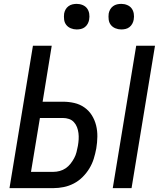

<svg xmlns="http://www.w3.org/2000/svg" viewBox="-20 -971 840 991"><path d="M562 0 683 -735H780L659 0ZM29 0 150 -735H247L200 -446H305Q335 -446 363.5 -439.5Q392 -433 415.5 -416.5Q439 -400 454 -376Q469 -352 476 -324Q483 -296 482.5 -265.5Q482 -235 477 -205Q472 -178 464 -152Q456 -126 441.5 -102Q427 -78 406.5 -57.5Q386 -37 361 -24Q336 -11 309 -5.5Q282 0 256 0ZM140 -84H256Q272 -84 288.5 -88.5Q305 -93 319 -102.5Q333 -112 344 -126Q355 -140 363 -155Q371 -170 375 -186Q379 -202 382 -218Q385 -235 386 -251.5Q387 -268 385 -284Q383 -300 377.5 -314.5Q372 -329 361.5 -340.5Q351 -352 336 -357Q321 -362 305 -362H186ZM606 -819Q590 -819 575.5 -825Q561 -831 552 -842.5Q543 -854 541 -869.5Q539 -885 541 -901Q543 -912 548.5 -922Q554 -932 563.5 -939Q573 -946 584 -948.5Q595 -951 606 -951Q622 -951 636.5 -945Q651 -939 659.5 -927.5Q668 -916 670.5 -900.5Q673 -885 670 -869Q668 -858 662.5 -848Q657 -838 648 -831Q639 -824 628 -821.5Q617 -819 606 -819ZM376 -819Q360 -819 345.5 -825Q331 -831 322 -842.5Q313 -854 311 -869.5Q309 -885 311 -901Q313 -912 318.5 -922Q324 -932 333.5 -939Q343 -946 354 -948.5Q365 -951 376 -951Q392 -951 406.5 -945Q421 -939 429.5 -927.5Q438 -916 440.5 -900.5Q443 -885 440 -869Q438 -858 432.5 -848Q427 -838 418 -831Q409 -824 398 -821.5Q387 -819 376 -819Z"/></svg>

Font: Iosevka Aile Medium
Style: Italic
Weight: 500
Italic angle: -9°
Designer: Belleve Invis
Foundry: Belleve Invis
Version: Version 31.1.0; ttfautohint (v1.8.4)